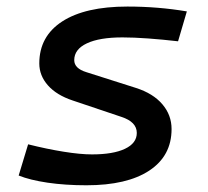

<svg xmlns="http://www.w3.org/2000/svg" viewBox="-20 -547 626 577"><path d="M239.7 9.8Q176.3 9.8 123 2Q69.8 -5.9 36.1 -19.5L64.5 -113.3Q121.1 -99.1 171.1 -91.1Q221.2 -83 256.3 -83Q320.3 -83 355.7 -99.9Q391.1 -116.7 391.1 -147.5Q391.1 -180.7 344.7 -195.8L198.2 -245.1Q149.9 -261.2 124 -290.5Q98.1 -319.8 98.1 -356.4Q98.1 -438 167.2 -482.7Q236.3 -527.3 362.8 -527.3Q455.1 -527.3 541.5 -512.7L515.1 -422.9Q469.2 -428.2 425.5 -431.4Q381.8 -434.6 348.1 -434.6Q278.8 -434.6 241 -416.7Q203.1 -398.9 203.1 -366.2Q203.1 -341.3 239.7 -330.1L388.7 -282.7Q440.4 -266.1 468 -233.6Q495.6 -201.2 495.6 -159.2Q495.6 -78.6 428.7 -34.4Q361.8 9.8 239.7 9.8Z"/></svg>

Font: Cascadia Mono
Style: Italic
Weight: 400
Italic angle: -10°
Monospace: yes
Designer: Aaron Bell
Foundry: Saja Typeworks
Version: Version 2404.023; ttfautohint (v1.8.4)